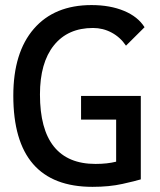

<svg xmlns="http://www.w3.org/2000/svg" viewBox="-20 -723 626 753"><path d="M342.8 9.8Q187.5 9.8 109.9 -79.6Q32.2 -168.9 32.2 -347.7Q32.2 -517.1 112.8 -610.1Q193.4 -703.1 338.9 -703.1Q411.6 -703.1 466.3 -680.4Q521 -657.7 546.9 -616.2L474.1 -543.9Q451.7 -577.1 417.7 -595.2Q383.8 -613.3 344.7 -613.3Q246.1 -613.3 191.4 -545.2Q136.7 -477.1 136.7 -352.5Q136.7 -216.3 191.4 -148.2Q246.1 -80.1 354.5 -80.1Q400.9 -80.1 436.3 -89.1Q471.7 -98.1 494.1 -104.5L532.2 -19.5Q511.7 -13.2 460.2 -1.7Q408.7 9.8 342.8 9.8ZM435.5 -19.5V-346.7H532.2V-19.5ZM297.9 -253.9V-346.7H529.3V-253.9Z"/></svg>

Font: Cascadia Code
Style: Regular
Weight: 400
Monospace: yes
Designer: Aaron Bell
Foundry: Saja Typeworks
Version: Version 2106.017